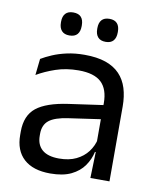

<svg xmlns="http://www.w3.org/2000/svg" viewBox="-78 -725 650 797"><g transform="rotate(10 247.0 -326.5)"><path d="M355.5 0 359 -118.5 356 -131V-286.5L356.5 -315Q356.5 -374.5 326.2 -403Q296 -431.5 230.5 -431.5Q178 -431.5 134.2 -416.5Q90.5 -401.5 56.5 -381.5L64 -450.5Q83 -462 109.2 -473.2Q135.5 -484.5 169.2 -492Q203 -499.5 243.5 -499.5Q296 -499.5 332.8 -486.8Q369.5 -474 392.2 -450Q415 -426 425.5 -392Q436 -358 436 -316V0ZM187.5 10.5Q115 10.5 76.2 -24.8Q37.5 -60 37.5 -125.5V-140Q37.5 -207.5 79.2 -240.8Q121 -274 212 -287L366.5 -309L371 -250L222 -228.5Q166 -220.5 142 -201.2Q118 -182 118 -144.5V-136.5Q118 -98 141.8 -77.5Q165.5 -57 213 -57Q255 -57 285 -71.5Q315 -86 333.5 -110.5Q352 -135 358.5 -165L371 -110H355.5Q348.5 -78 329.2 -50.5Q310 -23 275.5 -6.2Q241 10.5 187.5 10.5ZM166.5 -567.5Q145 -567.5 134 -579.8Q123 -592 123 -614.5V-618Q123 -640.5 134 -652.5Q145 -664.5 166.5 -664.5Q189 -664.5 199.8 -652.5Q210.5 -640.5 210.5 -618V-614.5Q210.5 -592 199.8 -579.8Q189 -567.5 166.5 -567.5ZM319.5 -567.5Q297.5 -567.5 286.8 -579.8Q276 -592 276 -614.5V-618Q276 -640.5 286.8 -652.5Q297.5 -664.5 319.5 -664.5Q341 -664.5 351.8 -652.5Q362.5 -640.5 362.5 -618V-614.5Q362.5 -592 351.8 -579.8Q341 -567.5 319.5 -567.5Z"/></g></svg>

Font: Anek Telugu
Style: Regular
Weight: 400
Designer: Omkar Bhoir (Telugu), Yesha Goshar (Latin)
Foundry: Ek Type
Version: Version 1.003